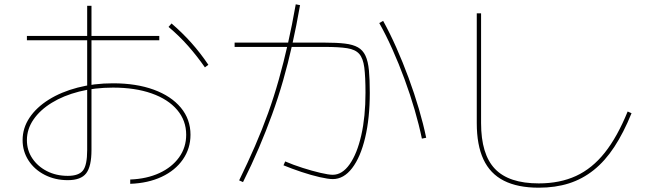

<svg xmlns="http://www.w3.org/2000/svg" viewBox="-20 -832 3040 892"><path d="M585 2Q662 -1 720.5 -28Q779 -55 812 -101Q845 -147 845 -206Q845 -272 803 -321.5Q761 -371 684.5 -398Q608 -425 505 -425Q420 -425 347.5 -406.5Q275 -388 220.5 -354.5Q166 -321 135.5 -276.5Q105 -232 105 -181Q105 -134 130 -96.5Q155 -59 198 -37Q241 -15 295 -15Q346 -15 365.5 -40Q385 -65 385 -135V-805H405V-135Q405 -59 380.5 -27Q356 5 295 5Q236 5 188 -19.5Q140 -44 112.5 -86.5Q85 -129 85 -181Q85 -237 117 -285Q149 -333 206.5 -369Q264 -405 340.5 -425Q417 -445 505 -445Q613 -445 694 -415.5Q775 -386 820 -332Q865 -278 865 -206Q865 -142 829.5 -91Q794 -40 731 -10.5Q668 19 585 22ZM105 -645V-665H720V-645ZM932 -519Q895 -572 854 -618.5Q813 -665 763 -707L777 -723Q827 -680 869 -633Q911 -586 948 -531Z M1526 0Q1505 0 1465.5 -9Q1426 -18 1381 -33Q1336 -48 1297 -64L1305 -82Q1342 -66 1386 -52Q1430 -38 1468.5 -29Q1507 -20 1526 -20Q1570 -20 1604.5 -69Q1639 -118 1658.5 -204Q1678 -290 1678 -401Q1678 -475 1672.5 -518Q1667 -561 1649 -581.5Q1631 -602 1593 -608Q1555 -614 1489 -614H1070V-634H1489Q1545 -634 1582.5 -629.5Q1620 -625 1643 -612Q1666 -599 1678 -573Q1690 -547 1694 -505Q1698 -463 1698 -401Q1698 -283 1676.5 -192.5Q1655 -102 1616 -51Q1577 0 1526 0ZM1091 6Q1131 -76 1164.5 -153Q1198 -230 1225.5 -306.5Q1253 -383 1275.5 -463Q1298 -543 1317.5 -629Q1337 -715 1354 -812L1374 -808Q1357 -711 1337.5 -624Q1318 -537 1295 -457Q1272 -377 1244 -300Q1216 -223 1183 -145.5Q1150 -68 1109 14ZM1940 -188Q1927 -251 1906.5 -321.5Q1886 -392 1859.5 -464Q1833 -536 1803 -603Q1773 -670 1742 -725L1760 -735Q1791 -679 1821 -611.5Q1851 -544 1878 -471Q1905 -398 1926 -326.5Q1947 -255 1960 -192Z M2483 40Q2385 40 2321 7.5Q2257 -25 2226 -91.5Q2195 -158 2195 -260V-770H2215V-260Q2215 -115 2279.5 -47.5Q2344 20 2483 20Q2581 20 2656 -14.5Q2731 -49 2789.5 -122.5Q2848 -196 2896 -314L2914 -306Q2877 -215 2834 -149.5Q2791 -84 2738.5 -42Q2686 0 2623 20Q2560 40 2483 40Z"/></svg>

Font: M PLUS 1 Thin
Style: Regular
Weight: 100
Designer: Coji Morishita
Foundry: UNDERFOREST DESIGN
Version: Version 1.001